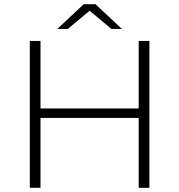

<svg xmlns="http://www.w3.org/2000/svg" viewBox="-20 -895 854 915"><path d="M641 0V-700H692V0ZM122 0V-700H173V0ZM167 -333V-378H647V-333ZM253 -757 379 -875H435L561 -757H511L389 -859H425L303 -757Z"/></svg>

Font: Montserrat Thin Light
Style: Regular
Weight: 300
Version: Version 9.000